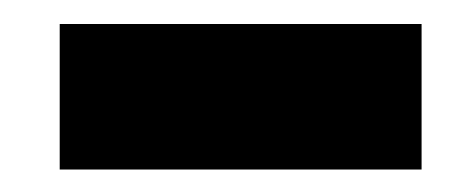

<svg xmlns="http://www.w3.org/2000/svg" viewBox="-20 -723 405 164"><path d="M31 -578.2V-702.5H340.1V-578.2Z"/></svg>

Font: TitilliumWeb ExtraLight
Style: Regular
Weight: 400
Designer: Mohamed Gaber, Accademia di Belle Arti di Urbino and others
Foundry: Kief Type Foundry, Accademia di Belle Arti di Urbino and others
Version: Version 3.000; ttfautohint (v1.8.2)